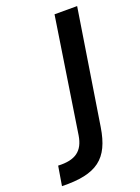

<svg xmlns="http://www.w3.org/2000/svg" viewBox="-236 -571 610 838"><g transform="rotate(-20 69.0 -152.0)"><path d="M-98 206C64 210 127 161 149 22L233 -510H128L46 23C35 91 -3 120 -83 116Z"/></g></svg>

Font: Arthouse Owned Medium
Style: Italic
Weight: 500
Italic angle: -10°
Designer: Jeremy Tribby
Foundry: Tribby Type
Version: Version 1.000;PS 001.000;hotconv 1.0.88;makeotf.lib2.5.64775